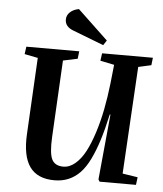

<svg xmlns="http://www.w3.org/2000/svg" viewBox="-62 -1002 911 1070"><g transform="rotate(5 393.5 -467.0)"><path d="M335.9 -948.2 505.9 -787.1 487.8 -759.8 317.9 -825.2Q268.1 -842.8 268.1 -883.8Q268.1 -908.2 286.9 -925.5Q305.7 -942.9 335.9 -948.2ZM692.9 -655.8 658.2 -56.2 743.2 -43 737.8 0H534.2L526.9 -12.2L562 -377.9H558.1Q539.6 -293.9 520.3 -232.7Q501 -171.4 477.3 -123Q453.6 -74.7 425.3 -45.4Q397 -16.1 361.6 -1Q326.2 14.2 282.2 14.2Q187 14.2 144 -46.1Q101.1 -106.4 107.9 -229L130.9 -657.2L56.2 -671.9L62 -713.9H357.9L353 -671.9L272 -654.8L249 -225.1Q244.1 -134.8 261 -100.3Q277.8 -65.9 325.2 -65.9Q360.4 -65.9 391.8 -92.8Q423.3 -119.6 447.3 -165Q471.2 -210.4 491.2 -273.2Q511.2 -335.9 524.7 -404.8Q538.1 -473.6 546.9 -550.8L558.1 -655.8L480 -671.9L485.8 -713.9H770L765.1 -671.9Z"/></g></svg>

Font: Literata SemiBold
Style: Italic
Weight: 650
Italic angle: -2.39999°
Designer: Latin by Veronika Burian and Jose Scaglione. Greek by Irene Vlachou. Cyrillic by Vera Evstafieva
Foundry: TypeTogether
Version: Version 3.021